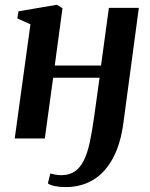

<svg xmlns="http://www.w3.org/2000/svg" viewBox="-20 -564 611 782"><path d="M483 -66.5Q471.5 22.5 439.5 81.2Q407.5 140 358.8 169Q310 198 247.5 198Q223.5 198 203.8 194Q184 190 175 183L185 142.5Q192.5 145 205 147.2Q217.5 149.5 228.5 149.5Q261.5 149.5 283.8 134.8Q306 120 321 90.2Q336 60.5 345.8 15Q355.5 -30.5 364 -92.5L385.5 -247.5H196.5L162.5 0H40L104 -465L50.5 -489L55.5 -518L211.5 -544.5L234.5 -530.5L203 -297H391.5L423.5 -532H545.5Z"/></svg>

Font: Merriweather 72pt SemiBold
Style: Italic
Weight: 600
Italic angle: -7.8°
Version: Version 2.101